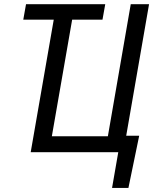

<svg xmlns="http://www.w3.org/2000/svg" viewBox="-20 -731 799 922"><path d="M485.4 -710.9 472.2 -636.7H91.8L105 -710.9ZM648.4 -79.1 596.7 171.4H518.1L547.9 0H490.7L504.9 -79.1ZM127.4 0 251 -710.9H339.4L229 -76.7H498L607.9 -710.9H695.8L572.3 0Z"/></svg>

Font: Roboto Condensed
Style: Italic
Weight: 400
Italic angle: -12°
Designer: Christian Robertson
Foundry: Google
Version: Version 3.0